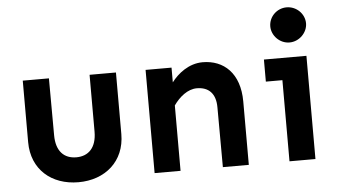

<svg xmlns="http://www.w3.org/2000/svg" viewBox="-51 -817 1602 914"><g transform="rotate(-5 750.0 -359.5)"><path d="M385.7 -493.2V-221.7C385.7 -144.5 346.7 -107.4 289.1 -107.4C230.5 -107.4 192.4 -144.5 192.4 -221.7L191.4 -493.2H66.4V-199.2C66.4 -68.4 160.2 11.7 289.1 11.7C416 11.7 511.7 -68.4 511.7 -199.2V-493.2Z M653.3 -493.2V0H777.3V-312.5C804.7 -351.6 844.7 -384.8 888.7 -384.8C944.3 -384.8 978.5 -352.5 978.5 -286.1L979.5 0H1103.5V-302.7C1103.5 -438.5 1027.3 -505.9 926.8 -505.9C860.4 -505.9 807.6 -462.9 777.3 -422.9V-493.2Z M1347.7 -731.4C1300.8 -731.4 1262.7 -693.4 1262.7 -647.5C1262.7 -603.5 1300.8 -563.5 1347.7 -563.5C1394.5 -563.5 1433.6 -603.5 1433.6 -647.5C1433.6 -693.4 1394.5 -731.4 1347.7 -731.4ZM1218.8 -493.2V-387.7H1297.9V0H1421.9V-493.2Z"/></g></svg>

Font: Sen-gleads
Style: Bold
Weight: 700
Designer: Kosal Sen, Philatype
Foundry: Philatype
Version: Version 1.004; ttfautohint (v1.8.3)